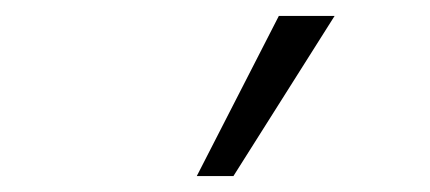

<svg xmlns="http://www.w3.org/2000/svg" viewBox="-20 -771 540 241"><path d="M227 -550ZM227 -550 330 -751H400L273 -550Z"/></svg>

Font: Winston Light
Style: Regular
Weight: 300
Designer: Original fonts by Vernon Adams / Changes by Cristiano Sobral
Foundry: Original fonts by Vernon Adams / Changes by Cristiano Sobral
Version: Version 2.503;July 17, 2020;FontCreator 13.0.0.2655 64-bit